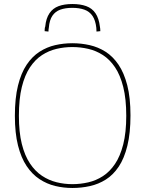

<svg xmlns="http://www.w3.org/2000/svg" viewBox="-20 -925 722 955"><path d="M340 -9Q380 -9 419 -18Q458 -27 492 -49Q526 -71 552 -109.5Q578 -148 593 -207Q608 -266 608 -349Q608 -433 593 -492.5Q578 -552 552 -590.5Q526 -629 492 -651Q458 -673 419 -682Q380 -691 340 -691Q300 -691 261.5 -682Q223 -673 189 -651Q155 -629 129 -590Q103 -551 88.5 -492Q74 -433 74 -349Q74 -267 88.5 -209Q103 -151 129 -112Q155 -73 189 -50.5Q223 -28 261.5 -18.5Q300 -9 340 -9ZM340 10Q296 10 254.5 0Q213 -10 176.5 -34Q140 -58 112.5 -99Q85 -140 69.5 -201.5Q54 -263 54 -349Q54 -437 69.5 -499.5Q85 -562 112.5 -603Q140 -644 176.5 -667.5Q213 -691 254.5 -700.5Q296 -710 340 -710Q384 -710 426 -700.5Q468 -691 504.5 -668Q541 -645 569 -604Q597 -563 613 -501Q629 -439 629 -351Q629 -263 613.5 -200Q598 -137 570.5 -96Q543 -55 506.5 -32Q470 -9 427.5 0.5Q385 10 340 10ZM340 -905Q380 -905 409 -894.5Q438 -884 455 -859Q472 -834 477 -792Q478 -787 478.5 -781.5Q479 -776 479 -770L460 -768Q460 -773 459.5 -778Q459 -783 459 -787Q455 -824 440 -846Q425 -868 399.5 -877Q374 -886 340 -886Q305 -886 280 -877Q255 -868 240.5 -846.5Q226 -825 223 -788Q222 -783 221.5 -778Q221 -773 221 -768L202 -770Q202 -776 202.5 -782Q203 -788 205 -793Q209 -834 226 -859Q243 -884 271.5 -894.5Q300 -905 340 -905Z"/></svg>

Font: Georama ExtraCondensed Thin Thin
Style: Regular
Weight: 250
Version: Version 1.001